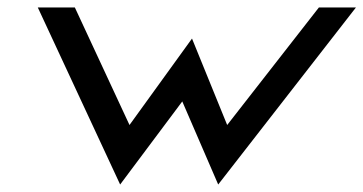

<svg xmlns="http://www.w3.org/2000/svg" viewBox="-20 -471 971 513"><path d="M81 -451 301 22 467 -200 563 22 931 -451H832L587 -137L493 -368L326 -137L180 -451Z"/></svg>

Font: Charger Pro
Style: ExBdExtObl
Weight: 400
Designer: Jasper
Foundry: Cannot Into Space Fonts
Version: Version 1.09